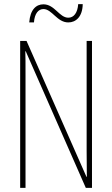

<svg xmlns="http://www.w3.org/2000/svg" viewBox="-20 -913 544 933"><path d="M122 -804H145C148 -849 168 -869 191 -869C233 -869 257 -804 312 -804C349 -804 381 -832 382 -893H360C357 -851 339 -827 312 -827C268 -827 246 -892 191 -892C156 -892 127 -867 122 -804ZM427 0V-714H401V-181C401 -152 402 -99 402 -54H400L109 -714H78V0H104V-548C104 -604 104 -637 103 -664H105L397 0Z"/></svg>

Font: Noto Sans Arabic ExtCond Thin
Style: Regular
Weight: 100
Width: 2
Designer: Monotype Design Team, Nadine Chahine, Nizar Qandah and Khaled Hosny
Foundry: Monotype Imaging Inc.
Version: Version 2.012